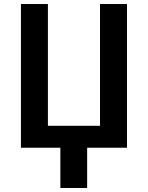

<svg xmlns="http://www.w3.org/2000/svg" viewBox="-20 -734 735 954"><path d="M611 0H413V200H280V0H84V-714H218V-109H477V-714H611Z"/></svg>

Font: Noto Sans Display SemiBold
Style: Regular
Weight: 600
Designer: Monotype Design Team
Foundry: Monotype Imaging Inc.
Version: Version 2.003